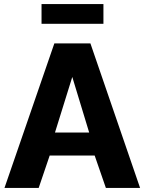

<svg xmlns="http://www.w3.org/2000/svg" viewBox="-20 -923 710 943"><path d="M247 -710H424L668 0H500L445 -159H224L170 0H2ZM418 -272 335 -545 250 -272ZM184 -806V-903H488V-806Z"/></svg>

Font: Raleway Thin ExtraBold
Style: Regular
Weight: 800
Version: Version 4.026